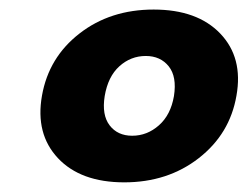

<svg xmlns="http://www.w3.org/2000/svg" viewBox="-20 -729 518 402"><path d="M301.8 -709Q393.1 -709 441.2 -658.7Q489.3 -608.4 475.1 -528.8Q461.4 -448.7 396.2 -397.9Q331.1 -347.2 240.2 -347.2Q148.9 -347.2 101.3 -397.9Q53.7 -448.7 67.9 -528.8Q82 -608.9 146.5 -658.9Q210.9 -709 301.8 -709ZM344.2 -527.8Q350.6 -568.4 333.3 -590.1Q315.9 -611.8 285.2 -611.8Q253.9 -611.8 230 -590.3Q206.1 -568.8 199.2 -527.8Q192.9 -488.3 209.5 -466.6Q226.1 -444.8 256.8 -444.8Q288.1 -444.8 312.7 -466.6Q337.4 -488.3 344.2 -527.8Z"/></svg>

Font: Poppins
Style: Bold Italic
Weight: 700
Italic angle: -10°
Designer: Ninad Kale (Devanagari), Jonny Pinhorn (Latin)
Foundry: Indian Type Foundry
Version: Version 3.200;PS 1.000;hotconv 16.6.54;makeotf.lib2.5.65590